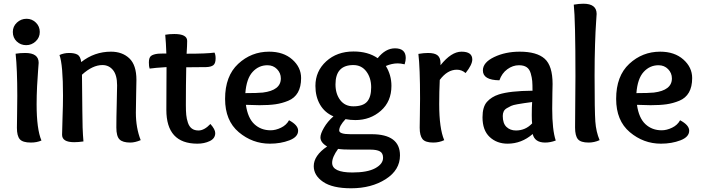

<svg xmlns="http://www.w3.org/2000/svg" viewBox="-20 -763 3782 1033"><path d="M116 -478Q188 -478 188 -425Q188 -419 185 -384.5Q182 -350 179.5 -299Q177 -248 177 -202Q177 -68 203 -7Q178 4 146 4Q102 4 86.5 -14Q71 -32 71 -75Q71 -91 72 -152.5Q73 -214 73 -247Q73 -392 64 -474Q88 -478 116 -478ZM121 -520Q91 -520 70 -540Q49 -560 49 -591Q49 -621 71 -641.5Q93 -662 123 -662Q152 -662 173 -641.5Q194 -621 194 -591Q194 -561 172 -540.5Q150 -520 121 -520Z M417 -429Q488 -485 577 -485Q638 -485 676 -449Q714 -413 714 -333Q714 -322 712.5 -255Q711 -188 711 -157Q711 -75 737 -9Q706 4 681 4Q640 4 623 -13Q606 -30 606 -77Q606 -129 608 -202.5Q610 -276 610 -304Q610 -359 588 -386Q566 -413 531 -413Q478 -413 421 -361Q423 -227 423 -166Q423 -70 429 -2Q402 2 379 2Q314 2 314 -38Q314 -67 316.5 -132Q319 -197 319 -249Q319 -415 300 -467Q324 -478 352 -478Q381 -478 397 -469Q413 -460 417 -429Z M830 -474Q839 -475 875 -475Q873 -534 869 -576Q890 -580 918 -580Q987 -580 987 -543Q987 -519 984 -474Q1092 -474 1134 -480Q1140 -469 1140 -449Q1140 -422 1128 -412.5Q1116 -403 1090 -402Q1060 -401 982 -401Q980 -307 980 -198Q980 -166 982 -145Q984 -124 991 -103Q998 -82 1012 -71.5Q1026 -61 1048 -61Q1079 -61 1112 -96Q1138 -67 1138 -47Q1138 -18 1108.5 -4Q1079 10 1042 10Q875 10 875 -172Q875 -219 875.5 -302.5Q876 -386 876 -402Q812 -398 785 -394Q781 -405 781 -427Q781 -453 792.5 -462Q804 -471 830 -474Z M1376 -197Q1349 -197 1303 -199Q1313 -128 1348.5 -95Q1384 -62 1436 -62Q1463 -62 1492 -76Q1521 -90 1535 -116Q1584 -90 1584 -60Q1584 -26 1537 -8Q1490 10 1432 10Q1338 10 1264.5 -52Q1191 -114 1191 -231Q1191 -354 1261.5 -419.5Q1332 -485 1428 -485Q1505 -485 1552.5 -443Q1600 -401 1600 -343Q1600 -296 1582.5 -265.5Q1565 -235 1531 -221Q1497 -207 1462 -202Q1427 -197 1376 -197ZM1419 -412Q1372 -412 1339 -376Q1306 -340 1300 -262Q1364 -262 1394 -265Q1491 -277 1491 -341Q1491 -370 1470.5 -391Q1450 -412 1419 -412Z M1892 -117Q1866 -117 1839 -122Q1805 -86 1805 -61Q1805 -41 1865 -41H1979Q2132 -41 2132 73Q2132 152 2055 201Q1978 250 1869 250Q1769 250 1718.5 215.5Q1668 181 1668 131Q1668 74 1740 25Q1704 4 1704 -24Q1704 -43 1723 -76Q1742 -109 1774 -137Q1727 -157 1702 -200Q1677 -243 1677 -301Q1677 -380 1735 -433Q1793 -486 1882 -486Q1960 -486 2012 -450Q2054 -503 2105 -503Q2163 -503 2163 -451Q2163 -436 2157 -417Q2135 -422 2120 -422Q2089 -422 2056 -408Q2086 -359 2086 -301Q2086 -217 2029 -167Q1972 -117 1892 -117ZM1977 -293Q1977 -344 1951 -378.5Q1925 -413 1881 -413Q1785 -413 1785 -309Q1785 -258 1810.5 -224.5Q1836 -191 1881 -191Q1933 -191 1955 -216Q1977 -241 1977 -293ZM1973 42H1875Q1823 42 1799 38Q1767 82 1767 113Q1767 165 1876 165Q1957 165 1999 142Q2041 119 2041 86Q2041 61 2024 51.5Q2007 42 1973 42Z M2283 -478Q2319 -478 2334.5 -465Q2350 -452 2350 -424V-412Q2408 -485 2463 -485Q2521 -485 2521 -443Q2521 -415 2485 -370Q2464 -388 2438 -388Q2387 -388 2346 -333Q2343 -269 2343 -203Q2343 -72 2370 -9Q2343 4 2311 4Q2268 4 2253 -15Q2238 -34 2238 -76Q2238 -88 2239 -144Q2240 -200 2240 -232Q2240 -399 2231 -473Q2260 -478 2283 -478Z M2841 -143Q2841 -189 2843 -214Q2813 -210 2799.5 -208Q2786 -206 2763 -202Q2740 -198 2729.5 -193Q2719 -188 2707 -181Q2695 -174 2690 -163.5Q2685 -153 2685 -139Q2685 -99 2705 -80Q2725 -61 2756 -61Q2807 -61 2843 -99Q2841 -112 2841 -143ZM2845 -275Q2845 -309 2843.5 -327Q2842 -345 2835.5 -368Q2829 -391 2813.5 -401.5Q2798 -412 2772 -412Q2739 -412 2709.5 -390.5Q2680 -369 2667 -331Q2578 -332 2578 -384Q2578 -427 2638.5 -456Q2699 -485 2776 -485Q2868 -485 2910.5 -447Q2953 -409 2953 -311Q2953 -308 2952 -264Q2951 -220 2951 -178Q2951 -64 2970 -7Q2941 4 2913 4Q2857 4 2846 -42Q2786 10 2711 10Q2653 10 2614.5 -26Q2576 -62 2576 -132Q2576 -188 2600 -215Q2624 -242 2664 -255Q2724 -274 2845 -275Z M3119 -743Q3190 -743 3190 -688Q3190 -682 3187 -641.5Q3184 -601 3181.5 -525Q3179 -449 3179 -356Q3179 -164 3183 -109Q3187 -54 3206 -9Q3177 4 3147 4Q3104 4 3089 -14.5Q3074 -33 3074 -77Q3076 -265 3076 -353Q3076 -656 3067 -738Q3095 -743 3119 -743Z M3480 -197Q3453 -197 3407 -199Q3417 -128 3452.5 -95Q3488 -62 3540 -62Q3567 -62 3596 -76Q3625 -90 3639 -116Q3688 -90 3688 -60Q3688 -26 3641 -8Q3594 10 3536 10Q3442 10 3368.5 -52Q3295 -114 3295 -231Q3295 -354 3365.5 -419.5Q3436 -485 3532 -485Q3609 -485 3656.5 -443Q3704 -401 3704 -343Q3704 -296 3686.5 -265.5Q3669 -235 3635 -221Q3601 -207 3566 -202Q3531 -197 3480 -197ZM3523 -412Q3476 -412 3443 -376Q3410 -340 3404 -262Q3468 -262 3498 -265Q3595 -277 3595 -341Q3595 -370 3574.5 -391Q3554 -412 3523 -412Z"/></svg>

Font: Overlock
Style: Bold
Weight: 700
Designer: Dario Muhafara
Foundry: Dario Manuel Muhafara
Version: Version 1.001